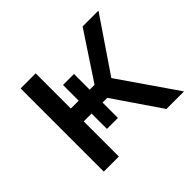

<svg xmlns="http://www.w3.org/2000/svg" viewBox="-126 -698 865 865"><g transform="rotate(-45 307.0 -265.0)"><path d="M337 -224 490 0H602L413 -274L587 -530H486L338 -306H307V-406H237V-306H187V-530H91V0H187V-224H237V-126H307V-224Z"/></g></svg>

Font: Rookery
Style: Regular
Weight: 400
Designer: Ryan Kimball / Julieta Ulanovsky
Foundry: Motorola Mobility LLC.
Version: Version 1.0